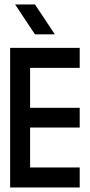

<svg xmlns="http://www.w3.org/2000/svg" viewBox="-20 -831 398 851"><path d="M135 -678.7 46.9 -811.3H135L223.1 -678.7ZM24.9 -618.9V0H333.3V-88.6H113.4V-265.7H333.3V-353.2H113.4V-530.3H333.3V-618.9Z"/></svg>

Font: Ulica
Style: Regular
Weight: 400
Version: Version